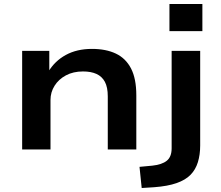

<svg xmlns="http://www.w3.org/2000/svg" viewBox="-20 -749 1108 962"><path d="M91 0V-494H227V-389H222Q254 -443 309.5 -473.5Q365 -504 441 -504Q511 -504 560.5 -480.5Q610 -457 636.5 -406Q663 -355 663 -271V0H520V-266Q520 -312 505.5 -339Q491 -366 463.5 -378.5Q436 -391 396 -391Q347 -391 310.5 -371.5Q274 -352 253.5 -319.5Q233 -287 233 -248V0ZM829 -593V-729H994V-593ZM690 193 679 87 743 81Q791 76 815.5 56.5Q840 37 840 -6V-494H983V-20Q983 26 971.5 63.5Q960 101 934.5 127Q909 153 864.5 168.5Q820 184 753 189Z"/></svg>

Font: Nunito Sans 10pt Expanded
Style: Bold
Weight: 700
Width: 7
Designer: Vernon Adams
Foundry: Vernon Adams
Version: Version 3.101;gftools[0.9.27]